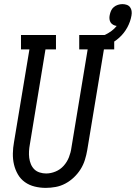

<svg xmlns="http://www.w3.org/2000/svg" viewBox="-20 -905 660 933"><path d="M202 8Q175 8 148.5 1.5Q122 -5 101 -20Q80 -35 67 -57.5Q54 -80 48 -105.5Q42 -131 42.5 -159Q43 -187 48 -214L123 -665H82V-735H252V-665H201L125 -203Q122 -187 121 -170.5Q120 -154 122 -138Q124 -122 130 -107.5Q136 -93 146.5 -82.5Q157 -72 172.5 -67Q188 -62 204 -62Q227 -62 250 -71.5Q273 -81 289.5 -99.5Q306 -118 315 -141Q324 -164 327 -187L406 -665H365V-735H535V-665H485L404 -176Q400 -152 392.5 -128Q385 -104 371.5 -82.5Q358 -61 339 -43Q320 -25 297.5 -13Q275 -1 250.5 3.5Q226 8 202 8ZM446 -665 432 -717Q448 -720 463.5 -725Q479 -730 494 -737.5Q509 -745 523 -755.5Q537 -766 547 -779Q538 -780 530 -784.5Q522 -789 517.5 -796Q513 -803 512 -812.5Q511 -822 513 -831Q515 -842 519.5 -852.5Q524 -863 533 -870.5Q542 -878 553 -881.5Q564 -885 575 -885Q586 -885 596 -881.5Q606 -878 612 -870Q618 -862 619.5 -851.5Q621 -841 619 -830Q614 -800 598.5 -771.5Q583 -743 559 -721.5Q535 -700 505.5 -686.5Q476 -673 446 -665Z"/></svg>

Font: Iosevka Gothic
Style: Italic
Weight: 400
Italic angle: -9°
Monospace: yes
Designer: Belleve Invis
Foundry: Belleve Invis
Version: Version 15.5.1; ttfautohint (v1.8.4)